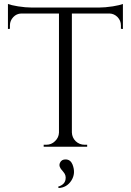

<svg xmlns="http://www.w3.org/2000/svg" viewBox="-20 -739 658 967"><path d="M478 -701Q509 -701 548 -707Q584 -713 599 -719V-593L589 -594V-611Q589 -635 572 -653Q555 -670 532 -671H342V-72Q343 -46 361 -28Q380 -10 406 -10H419V0H200V-10H213Q239 -10 257 -28Q276 -46 277 -71V-671H87Q63 -670 47 -653Q30 -635 30 -611V-594L20 -593V-719Q35 -713 71 -707Q109 -701 140 -701ZM273 201Q306 191 310 165Q314 144 300 128L292 118Q286 112 284 107Q276 94 282 81Q290 63 312 64Q335 65 345 89Q363 134 339 171Q316 206 275 208Z"/></svg>

Font: Cinzel(RUS BY LYAJKA)
Style: Regular
Weight: 400
Designer: Natanael Gama
Version: Version 1.001;PS 001.001;hotconv 1.0.56;makeotf.lib2.0.21325